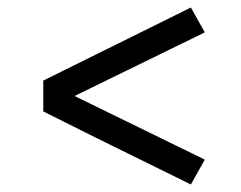

<svg xmlns="http://www.w3.org/2000/svg" viewBox="-20 -595 640 510"><path d="M487 -105 225 -234 95 -299V-381L487 -575L524 -509L178 -340L524 -171Z"/></svg>

Font: Iosevka Curly Slab Extended
Style: Regular
Weight: 400
Width: 7
Monospace: yes
Designer: Belleve Invis
Foundry: Belleve Invis
Version: Version 11.1.0; ttfautohint (v1.8.3)